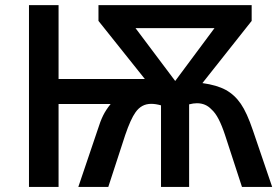

<svg xmlns="http://www.w3.org/2000/svg" viewBox="-20 -734 1089 754"><path d="M93.8 -713.9H210V-423.8H548.8L366.7 -651.9V-713.9H968.3V-651.9L774.9 -407.7Q831.5 -399.9 866.5 -380.9Q901.4 -361.8 925.8 -326.2Q949.7 -291.5 973.1 -222.2L1048.8 0H930.2L863.8 -203.6Q851.6 -240.7 838.6 -265.9Q825.7 -291 810.1 -304.7Q787.6 -328.6 753.4 -328.6Q739.7 -328.6 722.7 -324.2V0H612.3V-320.3Q591.3 -326.2 574.2 -326.2Q554.2 -326.2 539.1 -317.9Q523.9 -309.6 512.2 -293Q493.2 -266.6 471.7 -203.6L405.3 0H287.6L362.8 -222.2Q374 -258.3 385 -280.5Q396 -302.7 414.6 -325.7H210V0H93.8ZM822.3 -623.5H512.2L668 -416Z"/></svg>

Font: Viking Open Sans Light
Style: Bold
Weight: 600
Foundry: Ascender Corporation
Version: Version 2.001